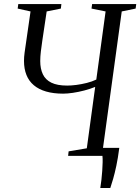

<svg xmlns="http://www.w3.org/2000/svg" viewBox="-20 -763 687 940"><path d="M471 157.5Q474 139.5 476.5 117.8Q479 96 480.5 73.8Q482 51.5 482.5 32.2Q483 13 481.5 0L441.5 -39H564Q557.5 11.5 549.5 49Q541.5 86.5 533.8 113Q526 139.5 520 157.5ZM313.5 0 316 -22 405 -37 446 -337.5Q421.5 -327.5 392.8 -320Q364 -312.5 336.8 -308.5Q309.5 -304.5 289 -304.5Q241.5 -304.5 205.5 -315Q169.5 -325.5 145.5 -345.8Q121.5 -366 109.5 -396Q97.5 -426 97.5 -464.5Q97.5 -474 98.2 -484.5Q99 -495 100.5 -506L129.5 -707L66.5 -721L69.5 -743H280.5L278 -721L208.5 -707L187 -563Q183 -535.5 180 -510.8Q177 -486 177 -464Q177 -426.5 189.8 -399.5Q202.5 -372.5 231.5 -358.2Q260.5 -344 309 -344Q328.5 -344 353.8 -347.2Q379 -350.5 405 -357Q431 -363.5 451.5 -373.5L497 -707L428 -721L431 -743H647L644 -721L576 -707L484 -37L557.5 -22L555 0Z"/></svg>

Font: Merriweather 120pt Light
Style: Italic
Weight: 300
Italic angle: -7.8°
Version: Version 2.101